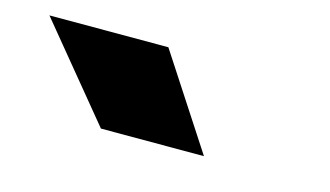

<svg xmlns="http://www.w3.org/2000/svg" viewBox="-40 -907 680 396"><g transform="rotate(15 300.0 -709.0)"><path d="M190 -610 27 -808H281L410 -610Z"/></g></svg>

Font: Encode Sans Expanded Black
Style: Regular
Weight: 900
Width: 7
Designer: Multiple Designers
Foundry: Impallari Type
Version: Version 3.000; ttfautohint (v1.8.3) -l 8 -r 50 -G 200 -x 14 